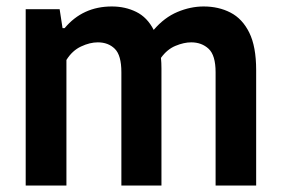

<svg xmlns="http://www.w3.org/2000/svg" viewBox="-20 -574 868 594"><path d="M59.5 0V-545.5H164.5L173.5 -487H180Q236 -554 326 -554Q367.5 -554 401.5 -537.2Q435.5 -520.5 455.5 -481.5Q488.5 -520 529 -537Q569.5 -554 610 -554Q656.5 -554 693.2 -535Q730 -516 751.2 -473Q772.5 -430 772.5 -357V0H647V-350.5Q647 -403 625.5 -423Q604 -443 571.5 -443Q549 -443 523 -432.2Q497 -421.5 478 -395Q479.5 -379.5 479.5 -362.5V0H355.5V-350.5Q355.5 -403 335.2 -423Q315 -443 282.5 -443Q258 -443 230.8 -430.2Q203.5 -417.5 185.5 -388.5V0Z"/></svg>

Font: Encode Sans SmCnd SmBold
Style: Regular
Weight: 600
Width: 4
Designer: Multiple Designers
Foundry: Impallari Type
Version: Version 3.002; ttfautohint (v1.8.3) -l 8 -r 50 -G 200 -x 14 